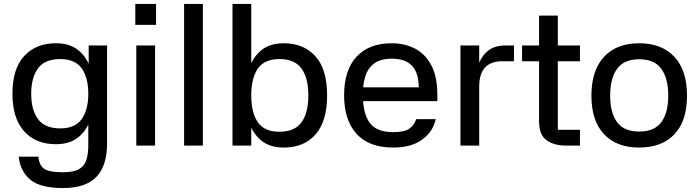

<svg xmlns="http://www.w3.org/2000/svg" viewBox="-20 -737 3541 972"><path d="M263 -7Q160 -7 101.5 -73Q43 -139 43 -262Q43 -389 102.5 -453.5Q162 -518 263 -518Q332 -518 375 -484Q418 -450 438 -392Q458 -334 458 -262Q458 -191 438 -133Q418 -75 375 -41Q332 -7 263 -7ZM285 -87Q360 -87 393.5 -134Q427 -181 427 -262Q427 -344 393.5 -391Q360 -438 285 -438Q207 -438 172.5 -391Q138 -344 138 -262Q138 -181 172.5 -134Q207 -87 285 -87ZM429 -507H522V0H427V-388L429 -396ZM522 -15Q523 100 469 157.5Q415 215 299 215Q183 215 132.5 172Q82 129 75 56H174Q177 82 187 100Q197 118 223 126.5Q249 135 299 135Q353 135 380.5 119Q408 103 418 70Q428 37 427 -15Z M765 -507V0H670V-507ZM665 -717H770V-611H665Z M1007 0H912V-717H1007Z M1252 -717V0H1157V-717ZM1416 10Q1347 10 1304 -24.5Q1261 -59 1240.5 -118.5Q1220 -178 1220 -254Q1220 -330 1240.5 -389.5Q1261 -449 1304 -483.5Q1347 -518 1416 -518Q1517 -518 1576.5 -452.5Q1636 -387 1636 -254Q1636 -124 1578 -57Q1520 10 1416 10ZM1394 -70Q1472 -70 1506.5 -118Q1541 -166 1541 -254Q1541 -342 1506.5 -390Q1472 -438 1394 -438Q1319 -438 1285.5 -390Q1252 -342 1252 -254Q1252 -166 1285.5 -118Q1319 -70 1394 -70Z M1772 -295H2100Q2099 -371 2064.5 -405.5Q2030 -440 1963 -440Q1887 -440 1852 -394.5Q1817 -349 1817 -257Q1817 -163 1851.5 -115.5Q1886 -68 1970 -68Q2027 -68 2052 -85.5Q2077 -103 2087 -134H2186Q2172 -70 2117 -30Q2062 10 1970 10Q1848 10 1785 -59.5Q1722 -129 1722 -254Q1722 -382 1785 -450Q1848 -518 1963 -518Q2027 -518 2079 -492Q2131 -466 2162.5 -408.5Q2194 -351 2194 -256V-225H1771Z M2406 0H2311V-507H2406V-420Q2444 -507 2538 -507H2582V-427H2523Q2406 -427 2406 -299Z M2916 -427H2804V-80H2916V0H2845Q2785 0 2747 -27Q2709 -54 2709 -123V-427H2623V-507H2709V-658H2804V-507H2916Z M3216 10Q3101 10 3037.5 -58Q2974 -126 2974 -253Q2974 -380 3037.5 -449Q3101 -518 3216 -518Q3330 -518 3394 -449.5Q3458 -381 3458 -253Q3458 -125 3394.5 -57.5Q3331 10 3216 10ZM3216 -71Q3293 -71 3328 -118.5Q3363 -166 3363 -253Q3363 -340 3328 -388.5Q3293 -437 3216 -437Q3139 -437 3104 -388.5Q3069 -340 3069 -253Q3069 -166 3104 -118.5Q3139 -71 3216 -71Z"/></svg>

Font: 42dot Sans Medium
Style: Regular
Weight: 500
Designer: 42dot
Version: Version 1.000